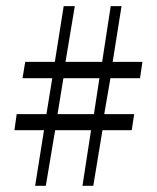

<svg xmlns="http://www.w3.org/2000/svg" viewBox="-20 -618 510 624"><path d="M338.9 -363.8 318.8 -247.1H416L408.2 -194.8H313L283.2 -14.2H248L275.9 -194.8H159.2L128.9 -14.2H94.2L123 -194.8H26.9L34.2 -247.1H130.9L149.9 -363.8H53.2L62 -417H158.2L187 -598.1H223.1L192.9 -417H312L339.8 -598.1H375L346.2 -417H442.9L435.1 -363.8ZM285.2 -247.1 303.2 -363.8H186L167 -247.1Z"/></svg>

Font: Linux Biolinum
Style: Regular
Weight: 400
Designer: Philipp H. Poll
Foundry: Philipp H. Poll
Version: Version 0.6.4